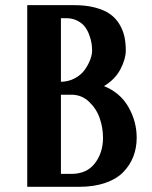

<svg xmlns="http://www.w3.org/2000/svg" viewBox="-20 -720 585 740"><path d="M85 0ZM214.8 -355V-49.8H254.9Q314.5 -49.8 345.7 -90.6Q377 -131.3 377 -189Q377 -226.6 364.7 -263.2Q352.5 -299.8 323.7 -327.4Q294.9 -355 254.9 -355ZM380.9 -388.2Q443.4 -362.8 475.1 -307.4Q506.8 -252 506.8 -189Q506.8 -150.4 494.1 -117.2Q481.4 -84 455.6 -57.1Q429.7 -30.3 386 -15.1Q342.3 0 285.2 0H85V-700.2H265.1Q311.5 -700.2 347.2 -690.7Q382.8 -681.2 404.8 -665.3Q426.8 -649.4 440.4 -626.5Q454.1 -603.5 459.5 -579.1Q464.8 -554.7 464.8 -524.9Q464.8 -493.2 444.6 -453.9Q424.3 -414.6 380.9 -388.2ZM214.8 -649.9V-404.8Q244.6 -405.3 268.8 -418.5Q293 -431.6 306.6 -450.9Q320.3 -470.2 327.6 -489.7Q335 -509.3 335 -524.9Q335 -538.6 332.8 -553Q330.6 -567.4 324 -585.4Q317.4 -603.5 306.9 -617.2Q296.4 -630.9 277.8 -640.4Q259.3 -649.9 234.9 -649.9Z"/></svg>

Font: Pfennig
Style: Bold
Weight: 700
Version: Version 20120410 ; ttfautohint (v0.8)